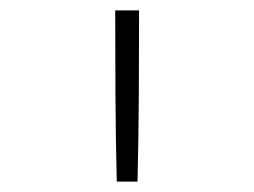

<svg xmlns="http://www.w3.org/2000/svg" viewBox="-20 -792 490 370"><path d="M205 -442Q203 -524 202.5 -606.5Q202 -689 202 -772H248Q248 -689 247.5 -606.5Q247 -524 245 -442Z"/></svg>

Font: Iosevka Etoile Extralight
Style: Regular
Weight: 200
Designer: Belleve Invis
Foundry: Belleve Invis
Version: Version 22.1.2; ttfautohint (v1.8.4)